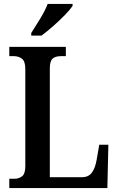

<svg xmlns="http://www.w3.org/2000/svg" viewBox="-20 -951 598 971"><path d="M27 0V-47H54Q75 -47 91.5 -59.5Q108 -72 108 -110V-602Q108 -641 91 -654Q74 -667 50 -667H27V-714H313V-667H288Q260 -667 246 -654.5Q232 -642 232 -605V-55H396Q428 -55 445 -78.5Q462 -102 469 -144L482 -219H528L523 0ZM138 -784Q159 -817 183.5 -857Q208 -897 221 -931H347V-921Q336 -904 309 -876Q282 -848 249.5 -819.5Q217 -791 190 -771H138Z"/></svg>

Font: Noto Serif Lao Condensed SemiBold
Style: Regular
Weight: 600
Width: 3
Designer: Monotype Design Team
Foundry: Monotype Imaging Inc.
Version: Version 2.003; ttfautohint (v1.8.4.7-5d5b)